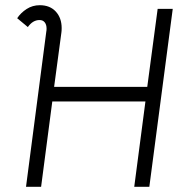

<svg xmlns="http://www.w3.org/2000/svg" viewBox="-20 -718 742 738"><path d="M159 -608Q159 -623 152 -632Q145 -641 132 -641Q106 -641 87 -614L46 -648Q60 -669 82.5 -683.5Q105 -698 133 -698Q172 -698 194.5 -673.5Q217 -649 217 -610Q217 -599 216 -593L188 -384H546L586 -684H644L554 0H496L539 -328H181L138 0H80L158 -597Q159 -601 159 -608Z"/></svg>

Font: Bellota
Style: Italic
Weight: 400
Italic angle: -7.5°
Designer: Kemie Guaida
Foundry: Kemie Guaida
Version: Version 4.001